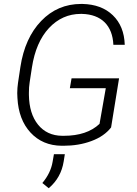

<svg xmlns="http://www.w3.org/2000/svg" viewBox="-20 -741 708 989"><path d="M593.3 -337.4H348.6L339.8 -286.6H524.9L492.7 -103C449.2 -62 388.2 -41.5 309.1 -41.5C306.2 -41.5 302.7 -41.5 299.8 -41.5C247.6 -42 206.1 -61.5 175.8 -99.1C145.5 -136.7 129.9 -187.5 128.9 -252C128.9 -255.9 128.9 -259.3 128.9 -263.2C128.9 -281.7 129.9 -299.8 132.8 -317.4L144.5 -393.6C157.7 -480 187 -547.9 232.4 -596.7C277.8 -645 332.5 -669.4 396 -669.4C397.9 -669.4 400.4 -669.4 402.3 -669.4C502.4 -667 559.6 -609.4 564 -510.3H622.6C620.6 -574.2 600.1 -625 561 -662.6C522 -700.2 469.7 -719.2 404.8 -720.7C402.3 -720.7 400.4 -720.7 397.9 -720.7C316.9 -720.7 248 -691.4 191.9 -632.8C135.7 -574.2 100.1 -495.1 85 -395.5L72.8 -314.5C70.3 -296.9 68.8 -279.3 68.8 -261.2C68.8 -252.9 69.3 -244.6 69.8 -236.3C73.7 -162.1 96.2 -102.5 137.2 -58.1C178.2 -13.7 231.9 9.3 297.9 9.8C300.8 9.8 304.2 9.8 307.1 9.8C358.9 9.8 406.7 2 450.2 -14.2C494.1 -30.3 528.3 -53.7 552.2 -84.5ZM231 228.5C273.4 192.4 299.3 146.5 308.1 90.3L314 53.2H257.8L251 92.3C244.6 130.9 227.1 167 198.2 201.7Z"/></svg>

Font: Roboto Light
Style: Italic
Weight: 300
Italic angle: -12°
Designer: Google
Version: Version 2.137; 2017